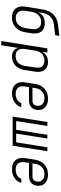

<svg xmlns="http://www.w3.org/2000/svg" viewBox="1020 -1800 960 3040"><g transform="rotate(90 1500.0 -280.0)"><path d="M255 10Q160 10 115 -47Q70 -104 85 -202L128 -468Q145 -579 206 -642Q267 -705 368 -718L548 -740L538 -674L368 -653Q291 -644 243.5 -597Q196 -550 183 -468L173 -400Q192 -453 237 -481Q282 -509 348 -509Q439 -509 480.5 -453Q522 -397 506 -298L491 -202Q475 -101 413 -45.5Q351 10 255 10ZM265 -49Q328 -49 370.5 -90Q413 -131 425 -202L440 -298Q451 -370 421.5 -411Q392 -452 328 -452Q263 -452 220.5 -410Q178 -368 167 -298L151 -202Q140 -131 170.5 -90Q201 -49 265 -49Z M630 180 746 -550H812L798 -462Q818 -509 861 -534.5Q904 -560 966 -560Q1047 -560 1088 -504.5Q1129 -449 1115 -359L1089 -192Q1074 -96 1017.5 -43Q961 10 875 10Q817 10 781 -18Q745 -46 739 -93L724 8L696 180ZM866 -47Q929 -47 970 -83.5Q1011 -120 1023 -192L1049 -359Q1060 -430 1030.5 -466.5Q1001 -503 938 -503Q876 -503 834 -464.5Q792 -426 781 -357L756 -194Q745 -125 774 -86Q803 -47 866 -47Z M1455 10Q1360 10 1314.5 -47Q1269 -104 1284 -198L1308 -352Q1324 -451 1386 -505.5Q1448 -560 1546 -560Q1606 -560 1648 -536.5Q1690 -513 1709 -473Q1728 -433 1720 -383Q1711 -322 1671.5 -290.5Q1632 -259 1568 -259H1359L1349 -194Q1338 -126 1368 -87Q1398 -48 1464 -48Q1517 -48 1557 -71.5Q1597 -95 1611 -137H1677Q1655 -67 1596.5 -28.5Q1538 10 1455 10ZM1368 -314H1577Q1643 -314 1654 -383Q1662 -434 1631 -469Q1600 -504 1537 -504Q1470 -504 1427.5 -465Q1385 -426 1374 -356Z M1826 0 1912 -550H1975L1897 -56H2036L2114 -550H2173L2095 -56H2234L2312 -550H2374L2287 0Z M2655 10Q2560 10 2514.5 -47Q2469 -104 2484 -198L2508 -352Q2524 -451 2586 -505.5Q2648 -560 2746 -560Q2806 -560 2848 -536.5Q2890 -513 2909 -473Q2928 -433 2920 -383Q2911 -322 2871.5 -290.5Q2832 -259 2768 -259H2559L2549 -194Q2538 -126 2568 -87Q2598 -48 2664 -48Q2717 -48 2757 -71.5Q2797 -95 2811 -137H2877Q2855 -67 2796.5 -28.5Q2738 10 2655 10ZM2568 -314H2777Q2843 -314 2854 -383Q2862 -434 2831 -469Q2800 -504 2737 -504Q2670 -504 2627.5 -465Q2585 -426 2574 -356Z"/></g></svg>

Font: JetBrains Mono NL ExtraLight
Style: Italic
Weight: 200
Italic angle: -9°
Monospace: yes
Designer: Philipp Nurullin, Konstantin Bulenkov
Foundry: JetBrains
Version: Version 2.305; ttfautohint (v1.8.4.7-5d5b)